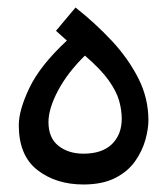

<svg xmlns="http://www.w3.org/2000/svg" viewBox="-20 -491 445 511"><path d="M202 0Q129 0 79.5 -38.5Q30 -77 30 -158Q30 -198 58.5 -257.5Q87 -317 158 -383L129 -409L181 -471Q233 -430 277 -383Q321 -336 348 -283Q375 -230 375 -171Q375 -148 367 -119Q359 -90 340 -62.5Q321 -35 287 -17.5Q253 0 202 0ZM202 -82Q252 -82 278 -107.5Q304 -133 304 -175Q304 -198 297 -223Q290 -248 269 -277.5Q248 -307 206 -343Q160 -298 134.5 -250Q109 -202 109 -166Q109 -124 135.5 -103Q162 -82 202 -82Z"/></svg>

Font: Noto IKEA Arabic
Style: Regular
Weight: 400
Designer: Monotype Design Team
Foundry: Monotype Imaging Inc.
Version: Version 1.200